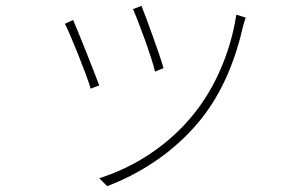

<svg xmlns="http://www.w3.org/2000/svg" viewBox="-20 -578 1040 654"><path d="M462 -558 433 -547C450 -510 499 -377 508 -334L537 -346C526 -387 477 -520 462 -558ZM817 -518 785 -528C765 -398 711 -276 637 -186C555 -85 440 -9 318 29L345 56C451 16 571 -56 663 -170C738 -263 782 -374 809 -493C811 -499 814 -510 817 -518ZM229 -510 201 -497C216 -470 274 -327 289 -276L318 -287C300 -336 244 -476 229 -510Z"/></svg>

Font: Harano Aji Gothic CN ExtraLight
Style: Regular
Weight: 250
Foundry: Masamichi Hosoda
Version: HaranoAjiGothicCN-ExtraLight version 20230610;ttx 4.39.4